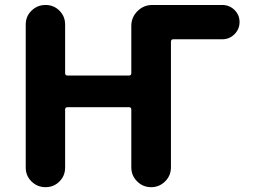

<svg xmlns="http://www.w3.org/2000/svg" viewBox="-20 -776 1040 776"><path d="M510.7 -99.6V-333Q510.7 -342.8 501 -342.8H252.9Q243.2 -342.8 243.2 -333V-98.6Q243.2 -65.4 220.2 -42.5Q197.3 -19.5 164.1 -19.5Q130.9 -19.5 107.4 -42.5Q84 -65.4 84 -98.6V-676.8Q84 -710 107.4 -732.9Q130.9 -755.9 164.1 -755.9Q197.3 -755.9 220.2 -732.9Q243.2 -710 243.2 -676.8V-480.5Q243.2 -470.7 252.9 -470.7H501Q510.7 -470.7 510.7 -480.5V-670.9Q510.7 -706.1 535.6 -731Q560.5 -755.9 595.7 -755.9H877.9Q907.2 -755.9 927.7 -735.8Q948.2 -715.8 948.2 -687Q948.2 -658.2 927.7 -637.7Q907.2 -617.2 877.9 -617.2H680.7Q670.9 -617.2 670.9 -607.4V-99.6Q670.9 -66.4 647.5 -43Q624 -19.5 590.8 -19.5Q557.6 -19.5 534.2 -43Q510.7 -66.4 510.7 -99.6Z"/></svg>

Font: Rounded-X Mgen+ 1mn bold
Style: Bold
Weight: 700
Designer: [Source Han Sans]
Ryoko NISHIZUKA  (kana & ideographs); Paul D. Hunt (Latin, Greek & Cyrillic); Wenlong ZHANG  (bopomofo
Version: Version 1.059.20150602